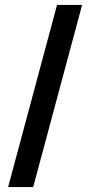

<svg xmlns="http://www.w3.org/2000/svg" viewBox="-20 -672 365 781"><path d="M314 -652 115 89H13L212 -652Z"/></svg>

Font: Arya
Style: Regular
Weight: 400
Designer: Eduardo Rodriguez Tunni, Modular Infotech
Foundry: Eduardo Rodriguez Tunni, Modular Infotech
Version: Version 1.002